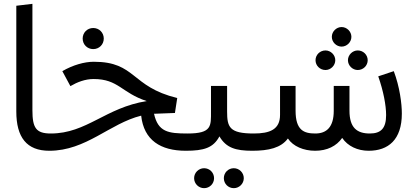

<svg xmlns="http://www.w3.org/2000/svg" viewBox="-20 -786 2170 1001"><path d="M65 -756V-205C65 -70 119 0 237 0L257 -45L245 -90C168 -90 149 -119 149 -211V-766Z M217 -45 237 0C430 0 551 -142 716 -183C730 -55 817 0 949 0L969 -45L957 -90C857 -90 804 -98 783 -193H788L892 -197L904 -275C661 -334 690 -464 469 -464C420 -464 360 -447 305 -415L347 -337C383 -358 424 -374 468 -374C598 -374 613 -302 745 -259C530 -225 432 -90 245 -90ZM466 -530C497 -530 521 -554 521 -585C521 -616 497 -640 466 -640C435 -640 411 -616 411 -585C411 -554 435 -530 466 -530Z M949 0C1043 0 1092 -15 1124 -75C1159 -15 1209 0 1295 0L1315 -45L1303 -90C1176 -90 1164 -123 1164 -205V-338H1080V-205C1080 -129 1085 -90 958 -90L929 -45ZM1199 195C1227 195 1251 172 1251 143C1251 114 1227 91 1199 91C1170 91 1147 114 1147 143C1147 172 1170 195 1199 195ZM1044 195C1073 195 1096 172 1096 143C1096 114 1073 91 1044 91C1016 91 992 114 992 143C992 172 1016 195 1044 195Z M1295 0C1381 0 1445 -15 1481 -64C1508 -23 1563 0 1623 0C1685 0 1734 -24 1764 -67C1793 -24 1844 0 1902 0C2004 0 2075 -57 2075 -194C2075 -246 2064 -333 2033 -415L1952 -388C1979 -311 1993 -237 1993 -186C1993 -118 1967 -90 1908 -90C1841 -90 1802 -120 1802 -209V-338H1720V-208C1720 -124 1683 -90 1624 -90C1565 -90 1521 -106 1521 -209V-338H1440V-187C1440 -111 1387 -90 1303 -90L1275 -46ZM1625 -472C1625 -444 1648 -421 1677 -421C1704 -421 1728 -444 1728 -472C1728 -500 1704 -523 1677 -523C1648 -523 1625 -500 1625 -472ZM1845 -421C1874 -421 1897 -444 1897 -472C1897 -500 1874 -523 1845 -523C1818 -523 1794 -500 1794 -472C1794 -444 1818 -421 1845 -421ZM1710 -594C1710 -566 1734 -543 1761 -543C1788 -543 1812 -566 1812 -594C1812 -622 1788 -645 1761 -645C1734 -645 1710 -622 1710 -594Z"/></svg>

Font: FiraGO Unicode
Style: Regular
Weight: 400
Designer: bBox Type
Foundry: bBox Type GmbH
Version: Version 1.001;PS 001.001;hotconv 1.0.88;makeotf.lib2.5.64775